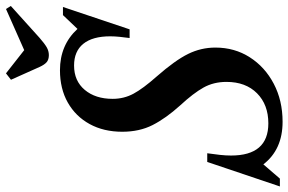

<svg xmlns="http://www.w3.org/2000/svg" viewBox="-228 -814 1011 674"><g transform="rotate(-90 278.0 -476.5)"><path d="M188 9.5Q90.5 9.5 38.5 -58L-11.5 0H-39L47 -255H77.5Q74 -231.5 71.8 -210.5Q69.5 -189.5 69.5 -171.5Q69.5 -40.5 182.5 -40.5Q248 -40.5 288 -80.2Q328 -120 328 -187.5Q328 -232.5 308.2 -268Q288.5 -303.5 245.5 -350Q200 -400.5 176.5 -446.8Q153 -493 153 -553.5Q153 -618.5 180 -667.8Q207 -717 255.5 -744.5Q304 -772 369 -772Q457.5 -772 514 -710.5L562.5 -761.5H591L512.5 -527.5H482Q484.5 -544.5 486.2 -562.5Q488 -580.5 488 -595.5Q488 -657.5 461.8 -690Q435.5 -722.5 385.5 -722.5Q331.5 -722.5 300 -685Q268.5 -647.5 268.5 -587Q268.5 -547.5 286.5 -514Q304.5 -480.5 347 -432.5Q403.5 -368 426 -322.5Q448.5 -277 448.5 -226.5Q448.5 -159 414.5 -105.8Q380.5 -52.5 321.5 -21.5Q262.5 9.5 188 9.5ZM422 -811Q406.5 -811 397.5 -818.5Q388.5 -826 380.5 -843.5L335.5 -944L358 -961.5L439.5 -897.5L584 -961.5L594.5 -944.5L482.5 -843.5Q462.5 -826 449.5 -818.5Q436.5 -811 422 -811Z"/></g></svg>

Font: Libre Caslon Condensed SemiBold Italic
Style: Regular
Weight: 600
Italic angle: -22.583°
Designer: Pablo Impallari, Rodrigo Fuenzalida, Katja Schimmel, Ertekin Erdin
Foundry: Pablo Impallari, Rodrigo Fuenzalida
Version: Version 2.000; ttfautohint (v1.8.4.7-5d5b);gftools[0.9.33]